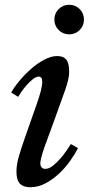

<svg xmlns="http://www.w3.org/2000/svg" viewBox="-20 -775 384 805"><path d="M131 -330Q145 -369 151 -393Q157 -417 157 -431Q157 -445 152.5 -449.5Q148 -454 143 -454Q132 -454 118.5 -443.5Q105 -433 92.5 -419Q80 -405 70 -390.5Q60 -376 56 -369L27 -387Q39 -409 61 -435.5Q83 -462 109.5 -485.5Q136 -509 165 -524.5Q194 -540 220 -540Q245 -540 257.5 -525.5Q270 -511 270 -473Q270 -444 252.5 -395.5Q235 -347 207 -269L170 -168Q168 -163 164.5 -152.5Q161 -142 157.5 -130.5Q154 -119 151.5 -108Q149 -97 149 -90Q149 -81 154 -74Q159 -67 170 -67Q185 -67 201 -79.5Q217 -92 232 -109Q247 -126 259 -143.5Q271 -161 277 -171L307 -154Q295 -130 274.5 -101Q254 -72 228 -47.5Q202 -23 171 -6.5Q140 10 107 10Q78 10 63.5 -5Q49 -20 49 -55Q49 -84 58.5 -117.5Q68 -151 86 -202ZM208 -693Q208 -719 226 -737Q244 -755 270 -755Q296 -755 314 -737Q332 -719 332 -693Q332 -667 314 -649Q296 -631 270 -631Q244 -631 226 -649Q208 -667 208 -693Z"/></svg>

Font: SVN-Libre Baskerville
Style: Italic
Weight: 400
Italic angle: -14°
Designer: Pablo Impallari, Rodrigo Fuenzalida
Foundry: Pablo Impallari, Rodrigo Fuenzalida
Version: Version 1.000; ttfautohint (v1.8.4)